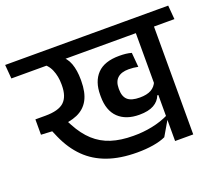

<svg xmlns="http://www.w3.org/2000/svg" viewBox="-122 -787 1072 940"><g transform="rotate(-20 414.0 -317.0)"><path d="M735 -587.5H640.5V0H735ZM594 -562H841.5L835.5 -634.5H588ZM-8 -562H791L785 -634.5H-14ZM309.5 -441Q309.5 -489 296.5 -524.8Q283.5 -560.5 253.5 -580H150.5Q184 -561.5 198.5 -527.2Q213 -493 213 -452V-446Q213 -387.5 184 -360.5Q155 -333.5 86 -333.5H34L77 -261L124.5 -261.5Q187 -262.5 228 -280.5Q269 -298.5 289.2 -336.2Q309.5 -374 309.5 -434ZM597 -35.5 646 -119.5V-133Q604.5 -112.5 556.2 -102.8Q508 -93 458 -93.5Q392.5 -93.5 343 -109.5Q293.5 -125.5 256 -159.8Q218.5 -194 189.5 -248.5L169.5 -286L34 -333.5V-253.5L91.5 -250.5L106 -217Q136.5 -148.5 182.8 -102.8Q229 -57 294.8 -33.8Q360.5 -10.5 448.5 -10.5Q493.5 -10.5 531.8 -16.8Q570 -23 597 -35.5ZM521 -180.5Q568.5 -180.5 596.5 -196.2Q624.5 -212 635 -240H646.5L643.5 -309.5Q633.5 -284 611.2 -271.5Q589 -259 552 -259Q508 -259 488.5 -276.5Q469 -294 469 -331.5V-337Q469 -372.5 488.8 -390.2Q508.5 -408 546.5 -408Q559 -408 570.8 -406.8Q582.5 -405.5 595.5 -403L589 -478Q575 -482 559.5 -483.8Q544 -485.5 525.5 -485.5Q448 -485.5 410.5 -446.2Q373 -407 373 -337V-329Q373 -256 412.2 -218.2Q451.5 -180.5 521 -180.5Z"/></g></svg>

Font: Anek Devanagari Medium
Style: Regular
Weight: 500
Designer: Kailash Malviya (Devanagari) & Yesha Goshar (Latin)
Foundry: Ek Type
Version: Version 1.003